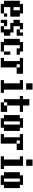

<svg xmlns="http://www.w3.org/2000/svg" viewBox="2063 -2879 874 5040"><g transform="rotate(90 2500.0 -359.0)"><path d="M167 -276.4H250V-442.4H167ZM0 -26.4V-442.4H83V-526.4H333V-442.4H417V-192.4H167V-26.4H333V57.6H83V-26.4ZM333 -26.4V-109.4H417V-26.4Z M500 -276.4V-442.4H583V-526.4H750V-442.4H833V-526.4H917V-359.4H750V-442.4H667V-276.4H833V-192.4H917V-26.4H833V57.6H667V-26.4H750V-192.4H583V-276.4ZM500 57.6V-109.4H667V-26.4H583V57.6Z M1000 -26.4V-442.4H1083V-526.4H1333V-442.4H1417V-359.4H1250V-442.4H1167V-26.4H1333V-192.4H1417V-26.4H1333V57.6H1083V-26.4Z M1500 -26.4H1583V-442.4H1500V-526.4H1917V-359.4H1750V57.6H1500ZM1750 -359.4V-442.4H1667V-359.4Z M2167 -609.4V-776.4H2333V-609.4ZM2083 -26.4H2167V-442.4H2083V-526.4H2333V-26.4H2417V57.6H2083Z M2500 -442.4V-526.4H2583V-692.4H2750V-526.4H2917V-442.4H2750V-109.4H2667V-26.4H2583V-442.4ZM2667 -26.4H2750V-109.4H2917V57.6H2667Z M3167 -26.4H3250V-442.4H3167ZM3000 -26.4V-442.4H3083V-526.4H3333V-442.4H3417V-26.4H3333V57.6H3083V-26.4Z M3500 -26.4H3583V-442.4H3500V-526.4H3917V-359.4H3750V57.6H3500ZM3750 -359.4V-442.4H3667V-359.4Z M4167 -609.4V-776.4H4333V-609.4ZM4083 -26.4H4167V-442.4H4083V-526.4H4333V-26.4H4417V57.6H4083Z M4667 -26.4H4750V-442.4H4667ZM4500 -26.4V-442.4H4583V-526.4H4833V-442.4H4917V-26.4H4833V57.6H4583V-26.4Z"/></g></svg>

Font: KH Dot Dougenzaka 12
Style: Regular
Weight: 400
Designer: Original version for X68000 by Keitarou Hiraki (http://hp.vector.co.jp/authors/VA000874/) / TrueType conversion by Homem
Version: Version 1.00.20150527